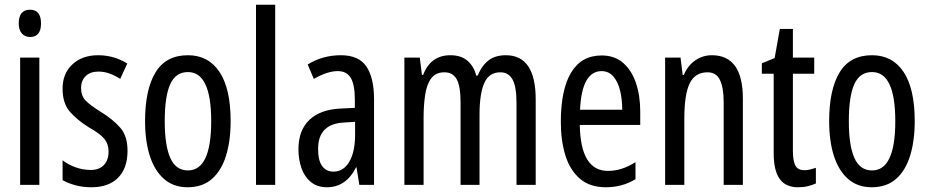

<svg xmlns="http://www.w3.org/2000/svg" viewBox="-20 -780 3921 810"><path d="M107 -739Q153 -739 153 -681Q153 -624 107 -624Q85 -624 72 -639Q59 -654 59 -681Q59 -739 107 -739ZM146 -537V0H65V-537Z M518 -144Q518 -70 478 -30Q438 10 366 10Q329 10 298 1.5Q267 -7 244 -20V-104Q266 -86 298 -74.5Q330 -63 363 -63Q398 -63 418 -83.5Q438 -104 438 -141Q438 -173 419.5 -195Q401 -217 356 -242Q306 -273 275 -308.5Q244 -344 244 -406Q244 -470 285.5 -508.5Q327 -547 394 -547Q461 -547 517 -512L487 -447Q466 -461 443 -469.5Q420 -478 395 -478Q361 -478 341.5 -459Q322 -440 322 -408Q322 -376 341 -356Q360 -336 407 -307Q457 -276 487.5 -241Q518 -206 518 -144Z M953 -269Q953 -186 933.5 -123Q914 -60 874 -25Q834 10 771 10Q712 10 672 -25Q632 -60 612 -122.5Q592 -185 592 -269Q592 -402 636 -474.5Q680 -547 773 -547Q859 -547 906 -476.5Q953 -406 953 -269ZM675 -269Q675 -166 698.5 -113.5Q722 -61 773 -61Q871 -61 871 -269Q871 -476 773 -476Q721 -476 698 -424.5Q675 -373 675 -269Z M1141 0H1060V-760H1141Z M1418 -547Q1494 -547 1526 -499Q1558 -451 1558 -362V0H1496L1484 -74H1482Q1440 10 1359 10Q1318 10 1291 -12.5Q1264 -35 1251.5 -71.5Q1239 -108 1239 -150Q1239 -230 1285 -274Q1331 -318 1416 -322L1477 -325V-360Q1477 -422 1460 -451Q1443 -480 1405 -480Q1361 -480 1304 -447L1278 -508Q1341 -547 1418 -547ZM1430 -263Q1322 -257 1322 -152Q1322 -103 1339 -79.5Q1356 -56 1387 -56Q1429 -56 1453.5 -97.5Q1478 -139 1478 -212V-266Z M2114 -547Q2240 -547 2240 -360V0H2159V-345Q2159 -415 2142 -445Q2125 -475 2091 -475Q2043 -475 2023 -429.5Q2003 -384 2003 -296V0H1923V-348Q1923 -417 1906.5 -446Q1890 -475 1855 -475Q1819 -475 1800 -450.5Q1781 -426 1774 -382Q1767 -338 1767 -281V0H1686V-537H1751L1760 -464H1765Q1797 -547 1880 -547Q1926 -547 1953 -523Q1980 -499 1989 -461H1995Q2014 -505 2042 -526Q2070 -547 2114 -547Z M2518 -546Q2573 -546 2609 -514.5Q2645 -483 2663 -429.5Q2681 -376 2681 -309V-253H2426Q2429 -59 2545 -59Q2574 -59 2602.5 -68Q2631 -77 2661 -96V-24Q2605 10 2536 10Q2468 10 2426 -26.5Q2384 -63 2365 -125Q2346 -187 2346 -265Q2346 -402 2389.5 -474Q2433 -546 2518 -546ZM2518 -480Q2477 -480 2454 -440Q2431 -400 2427 -317H2605Q2605 -361 2596 -398Q2587 -435 2567.5 -457.5Q2548 -480 2518 -480Z M2983 -547Q3114 -547 3114 -364V0H3033V-348Q3033 -411 3017 -443Q3001 -475 2965 -475Q2913 -475 2890 -429Q2867 -383 2867 -279V0H2786V-537H2851L2860 -464H2865Q2882 -504 2913.5 -525.5Q2945 -547 2983 -547Z M3374 -62Q3386 -62 3398 -65Q3410 -68 3422 -72V-6Q3406 1 3388 5.5Q3370 10 3347 10Q3294 10 3269 -25.5Q3244 -61 3244 -133V-469H3194V-513L3248 -535L3270 -658H3325V-537H3415V-469H3325V-143Q3325 -103 3335 -82.5Q3345 -62 3374 -62Z M3839 -269Q3839 -186 3819.5 -123Q3800 -60 3760 -25Q3720 10 3657 10Q3598 10 3558 -25Q3518 -60 3498 -122.5Q3478 -185 3478 -269Q3478 -402 3522 -474.5Q3566 -547 3659 -547Q3745 -547 3792 -476.5Q3839 -406 3839 -269ZM3561 -269Q3561 -166 3584.5 -113.5Q3608 -61 3659 -61Q3757 -61 3757 -269Q3757 -476 3659 -476Q3607 -476 3584 -424.5Q3561 -373 3561 -269Z"/></svg>

Font: Noto Sans Lao ExtraCondensed
Style: Regular
Weight: 400
Width: 2
Designer: Monotype Design Team
Foundry: Monotype Imaging Inc.
Version: Version 2.004; ttfautohint (v1.8.4.7-5d5b)